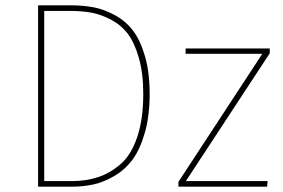

<svg xmlns="http://www.w3.org/2000/svg" viewBox="-20 -701 1064 721"><path d="M245 -681Q293 -681 332 -673.5Q371 -666 411.5 -644Q452 -622 479.5 -586Q507 -550 524.5 -489.5Q542 -429 542 -348Q542 -266 524 -203Q506 -140 478 -102Q450 -64 410 -40.5Q370 -17 331.5 -8.5Q293 0 249 0H123V-681ZM243 -660H146V-21H250Q303 -21 347.5 -35.5Q392 -50 432 -84Q472 -118 495 -185.5Q518 -253 518 -348Q518 -426 501.5 -483.5Q485 -541 460 -574Q435 -607 397 -627Q359 -647 323 -653.5Q287 -660 243 -660ZM993 -519V-501L678 -21H985L983 0H650V-18L965 -499H677V-519Z"/></svg>

Font: FiraGO Thin
Style: Regular
Weight: 100
Designer: bBox Type
Foundry: bBox Type GmbH
Version: Version 1.001;PS 001.001;hotconv 1.0.88;makeotf.lib2.5.64775